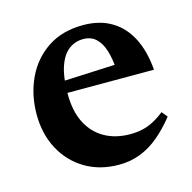

<svg xmlns="http://www.w3.org/2000/svg" viewBox="-77 -529 617 617"><g transform="rotate(-15 232.0 -220.0)"><path d="M250 -451.5Q305 -451.5 344.2 -428Q383.5 -404.5 406 -360.5Q428.5 -316.5 433.5 -254H119L119.5 -293L373.5 -304.5L317.5 -279.5Q315 -321.5 306 -350Q297 -378.5 280.5 -393.2Q264 -408 239 -408Q211.5 -408 190.5 -392Q169.5 -376 157.5 -341.2Q145.5 -306.5 145.5 -250Q145.5 -193 165.5 -153.8Q185.5 -114.5 222 -94Q258.5 -73.5 307 -73.5Q328.5 -73.5 347.5 -77.8Q366.5 -82 385 -91.8Q403.5 -101.5 421.5 -116L437 -97Q409.5 -62.5 380.2 -38Q351 -13.5 318 -0.8Q285 12 247 12Q183 12 134.5 -17Q86 -46 59 -96.8Q32 -147.5 32 -212.5Q32 -277.5 57.5 -332Q83 -386.5 131.8 -419Q180.5 -451.5 250 -451.5Z"/></g></svg>

Font: Newsreader 24pt SemiBold
Style: Regular
Weight: 600
Designer: Hugues Gentile
Foundry: Production Type
Version: Version 1.003